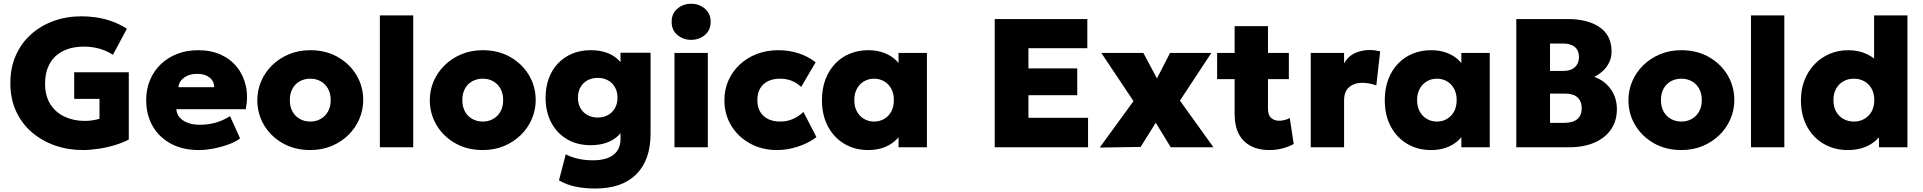

<svg xmlns="http://www.w3.org/2000/svg" viewBox="-20 -804 10497 1048"><path d="M432 15Q351.5 15 280 -10Q208.5 -35 153.8 -82Q99 -129 67.8 -196.8Q36.5 -264.5 36.5 -350Q36.5 -434.5 66.5 -502Q96.5 -569.5 150 -617Q203.5 -664.5 273.8 -689.8Q344 -715 424.5 -715Q461 -715 502 -709.5Q543 -704 586.5 -689.2Q630 -674.5 672.5 -647L596.5 -505Q561 -527.5 522 -538.5Q483 -549.5 437.5 -549.5Q388 -549.5 348.5 -535.8Q309 -522 281.8 -496Q254.5 -470 240.2 -432.5Q226 -395 226 -348.5Q226 -280 255.2 -234.5Q284.5 -189 334 -166.5Q383.5 -144 443.5 -144Q464.5 -144 485 -147.2Q505.5 -150.5 523 -155.5V-264.5H385V-409.5H683V-42.5Q650.5 -25 606.8 -11.8Q563 1.5 517 8.2Q471 15 432 15Z M1064.5 15Q978.5 15 914 -19.2Q849.5 -53.5 813.8 -114.8Q778 -176 778 -258Q778 -318 799 -367.8Q820 -417.5 858 -453.8Q896 -490 947.8 -510Q999.5 -530 1061.5 -530Q1131 -530 1184.8 -505.8Q1238.5 -481.5 1273.5 -437.8Q1308.5 -394 1321.8 -335.5Q1335 -277 1321.5 -208H942.5Q944 -182.5 960.2 -163.5Q976.5 -144.5 1004.5 -133.8Q1032.5 -123 1069 -123Q1115.5 -123 1156 -134.2Q1196.5 -145.5 1235.5 -170L1290.5 -48.5Q1267 -30.5 1228.8 -16.2Q1190.5 -2 1147 6.5Q1103.5 15 1064.5 15ZM954 -328H1149.5Q1149 -361 1123.8 -381Q1098.5 -401 1056.5 -401Q1014 -401 985.8 -381Q957.5 -361 954 -328Z M1673.5 15Q1588.5 15 1523.2 -22.2Q1458 -59.5 1421.2 -121.2Q1384.5 -183 1384.5 -257.5Q1384.5 -311.5 1405.5 -360.5Q1426.5 -409.5 1465.2 -447.5Q1504 -485.5 1557 -507.8Q1610 -530 1673.5 -530Q1758.5 -530 1823.8 -492.8Q1889 -455.5 1925.8 -393.8Q1962.5 -332 1962.5 -257.5Q1962.5 -204 1941.5 -154.8Q1920.5 -105.5 1881.8 -67.5Q1843 -29.5 1790.2 -7.2Q1737.5 15 1673.5 15ZM1673.5 -140.5Q1705 -140.5 1730.2 -154.8Q1755.5 -169 1770.2 -195.2Q1785 -221.5 1785 -257.5Q1785 -293.5 1770.5 -319.8Q1756 -346 1730.8 -360.2Q1705.5 -374.5 1673.5 -374.5Q1641.5 -374.5 1616 -360.2Q1590.5 -346 1576.2 -319.8Q1562 -293.5 1562 -257.5Q1562 -221.5 1576.5 -195.2Q1591 -169 1616.5 -154.8Q1642 -140.5 1673.5 -140.5Z M2053.5 0V-720H2235.5V0Z M2615 15Q2530 15 2464.8 -22.2Q2399.5 -59.5 2362.8 -121.2Q2326 -183 2326 -257.5Q2326 -311.5 2347 -360.5Q2368 -409.5 2406.8 -447.5Q2445.5 -485.5 2498.5 -507.8Q2551.5 -530 2615 -530Q2700 -530 2765.2 -492.8Q2830.5 -455.5 2867.2 -393.8Q2904 -332 2904 -257.5Q2904 -204 2883 -154.8Q2862 -105.5 2823.2 -67.5Q2784.5 -29.5 2731.8 -7.2Q2679 15 2615 15ZM2615 -140.5Q2646.5 -140.5 2671.8 -154.8Q2697 -169 2711.8 -195.2Q2726.5 -221.5 2726.5 -257.5Q2726.5 -293.5 2712 -319.8Q2697.5 -346 2672.2 -360.2Q2647 -374.5 2615 -374.5Q2583 -374.5 2557.5 -360.2Q2532 -346 2517.8 -319.8Q2503.5 -293.5 2503.5 -257.5Q2503.5 -221.5 2518 -195.2Q2532.5 -169 2558 -154.8Q2583.5 -140.5 2615 -140.5Z M3229 225Q3172 225 3122 214.8Q3072 204.5 3031 180.5L3068 38.5Q3102 55.5 3138.5 63.2Q3175 71 3215 71Q3290 71 3328.5 41Q3367 11 3367 -46V-159.5L3390 -120.5Q3373 -69.5 3324 -40.5Q3275 -11.5 3204 -11.5Q3130 -11.5 3074.8 -44.2Q3019.5 -77 2988.8 -135.2Q2958 -193.5 2958 -270.5Q2958 -328.5 2975.5 -376Q2993 -423.5 3025.8 -458Q3058.5 -492.5 3103.5 -511.2Q3148.5 -530 3204 -530Q3275 -530 3324 -501.2Q3373 -472.5 3390 -421L3367 -382V-516H3531V-75Q3531 69.5 3453.2 147.2Q3375.5 225 3229 225ZM3242.5 -162.5Q3274 -162.5 3298.5 -176Q3323 -189.5 3336.8 -214Q3350.5 -238.5 3350.5 -270.5Q3350.5 -303 3336.8 -327.5Q3323 -352 3298.5 -365.5Q3274 -379 3242.5 -379Q3211 -379 3186.5 -365.5Q3162 -352 3148.2 -327.5Q3134.5 -303 3134.5 -270.5Q3134.5 -238.5 3148.2 -214Q3162 -189.5 3186.5 -176Q3211 -162.5 3242.5 -162.5Z M3661.5 0V-515H3843.5V0ZM3752.5 -586.5Q3709.5 -586.5 3677.8 -612.8Q3646 -639 3646 -685Q3646 -730.5 3677.8 -757Q3709.5 -783.5 3752.5 -783.5Q3795.5 -783.5 3827.2 -757Q3859 -730.5 3859 -685Q3859 -639 3827.2 -612.8Q3795.5 -586.5 3752.5 -586.5Z M4221 15Q4139 15 4074 -20.8Q4009 -56.5 3971.5 -118Q3934 -179.5 3934 -257.5Q3934 -315.5 3956.2 -365.2Q3978.5 -415 4018.2 -452Q4058 -489 4111.5 -509.5Q4165 -530 4227 -530Q4287 -530 4338.8 -513.2Q4390.5 -496.5 4432 -464L4353 -329.5Q4328 -353 4299.2 -363.8Q4270.5 -374.5 4239 -374.5Q4199.5 -374.5 4171.8 -360.8Q4144 -347 4129 -321Q4114 -295 4114 -257.5Q4114 -202.5 4147.5 -171.5Q4181 -140.5 4239.5 -140.5Q4274.5 -140.5 4306.2 -153.8Q4338 -167 4365.5 -193L4436.5 -55.5Q4393 -22.5 4335.5 -3.8Q4278 15 4221 15Z M4718.5 15Q4646.5 15 4589.5 -18.5Q4532.5 -52 4499.5 -113.2Q4466.5 -174.5 4466.5 -257.5Q4466.5 -320 4485.5 -370.2Q4504.5 -420.5 4538.5 -456.2Q4572.5 -492 4618.8 -511Q4665 -530 4718.5 -530Q4788.5 -530 4839 -499.2Q4889.5 -468.5 4909.5 -416.5L4884.5 -377.5V-515H5039.5V0H4884.5V-137.5L4909.5 -98.5Q4889.5 -46.5 4839 -15.8Q4788.5 15 4718.5 15ZM4751 -140.5Q4781.5 -140.5 4806 -154.8Q4830.5 -169 4844.8 -195.2Q4859 -221.5 4859 -257.5Q4859 -293.5 4844.8 -319.8Q4830.5 -346 4806 -360.2Q4781.5 -374.5 4751 -374.5Q4721 -374.5 4696.5 -360.2Q4672 -346 4657.5 -319.8Q4643 -293.5 4643 -257.5Q4643 -221.5 4657.5 -195.2Q4672 -169 4696.5 -154.8Q4721 -140.5 4751 -140.5Z M5409.5 0V-700H5915V-541H5593.5V-430.5H5860V-284.5H5593.5V-161H5919V0Z M5982.5 1.5 6167 -252 5991.5 -515H6221L6295 -376L6366.5 -515H6592L6420.5 -255L6603.5 0H6370.5L6288.5 -134L6206 -2Z M6908.5 15Q6819.5 15 6769.2 -34.8Q6719 -84.5 6719 -182.5V-661.5H6901V-515H7015V-372H6901V-212Q6901 -175 6918.5 -160Q6936 -145 6961.5 -145Q6976.5 -145 6991.8 -148.8Q7007 -152.5 7020 -160L7041.5 -18Q7018 -4.5 6983 5.2Q6948 15 6908.5 15ZM6623.5 -372V-515H6734.5V-372Z M7134.5 0V-515H7316.5V-458Q7337.5 -496 7374.8 -513.5Q7412 -531 7456.5 -531Q7474 -531 7487.2 -528.8Q7500.5 -526.5 7513.5 -524L7492.5 -337.5Q7475 -344.5 7454.8 -348.2Q7434.5 -352 7415 -352Q7372 -352 7344.2 -328.2Q7316.5 -304.5 7316.5 -256.5V0Z M7790.5 15Q7718.5 15 7661.5 -18.5Q7604.5 -52 7571.5 -113.2Q7538.5 -174.5 7538.5 -257.5Q7538.5 -320 7557.5 -370.2Q7576.5 -420.5 7610.5 -456.2Q7644.5 -492 7690.8 -511Q7737 -530 7790.5 -530Q7860.5 -530 7911 -499.2Q7961.5 -468.5 7981.5 -416.5L7956.5 -377.5V-515H8111.5V0H7956.5V-137.5L7981.5 -98.5Q7961.5 -46.5 7911 -15.8Q7860.5 15 7790.5 15ZM7823 -140.5Q7853.5 -140.5 7878 -154.8Q7902.5 -169 7916.8 -195.2Q7931 -221.5 7931 -257.5Q7931 -293.5 7916.8 -319.8Q7902.5 -346 7878 -360.2Q7853.5 -374.5 7823 -374.5Q7793 -374.5 7768.5 -360.2Q7744 -346 7729.5 -319.8Q7715 -293.5 7715 -257.5Q7715 -221.5 7729.5 -195.2Q7744 -169 7768.5 -154.8Q7793 -140.5 7823 -140.5Z M8256.5 0V-700H8538Q8647 -700 8711.8 -655.2Q8776.5 -610.5 8776.5 -522.5Q8776.5 -491 8764.2 -464.8Q8752 -438.5 8730.5 -418.2Q8709 -398 8682 -384.5Q8738 -364.5 8771.8 -317.8Q8805.5 -271 8805.5 -208Q8805.5 -144 8773.5 -97.5Q8741.5 -51 8682.8 -25.5Q8624 0 8542.5 0ZM8440.5 -133.5H8517.5Q8565.5 -133.5 8589.5 -153.8Q8613.5 -174 8613.5 -213Q8613.5 -251 8591 -272Q8568.5 -293 8525 -293H8440.5ZM8440.5 -417H8514Q8540.5 -417 8559.2 -426Q8578 -435 8588.2 -452Q8598.5 -469 8598.5 -493.5Q8598.5 -528.5 8576 -547.5Q8553.5 -566.5 8511 -566.5H8440.5Z M9157.5 15Q9072.5 15 9007.2 -22.2Q8942 -59.5 8905.2 -121.2Q8868.5 -183 8868.5 -257.5Q8868.5 -311.5 8889.5 -360.5Q8910.5 -409.5 8949.2 -447.5Q8988 -485.5 9041 -507.8Q9094 -530 9157.5 -530Q9242.5 -530 9307.8 -492.8Q9373 -455.5 9409.8 -393.8Q9446.5 -332 9446.5 -257.5Q9446.5 -204 9425.5 -154.8Q9404.5 -105.5 9365.8 -67.5Q9327 -29.5 9274.2 -7.2Q9221.5 15 9157.5 15ZM9157.5 -140.5Q9189 -140.5 9214.2 -154.8Q9239.5 -169 9254.2 -195.2Q9269 -221.5 9269 -257.5Q9269 -293.5 9254.5 -319.8Q9240 -346 9214.8 -360.2Q9189.5 -374.5 9157.5 -374.5Q9125.5 -374.5 9100 -360.2Q9074.5 -346 9060.2 -319.8Q9046 -293.5 9046 -257.5Q9046 -221.5 9060.5 -195.2Q9075 -169 9100.5 -154.8Q9126 -140.5 9157.5 -140.5Z M9537.5 0V-720H9719.5V0Z M10065.5 15Q9992.5 15 9934.8 -18.5Q9877 -52 9843.5 -113.2Q9810 -174.5 9810 -257.5Q9810 -315.5 9829 -365Q9848 -414.5 9882.8 -451.5Q9917.5 -488.5 9964.8 -509.2Q10012 -530 10069 -530Q10124.5 -530 10170.5 -508.5Q10216.5 -487 10252 -441.5L10209.5 -400V-720H10391.5V0H10236V-136.5L10260.5 -95.5Q10240.5 -46 10188.8 -15.5Q10137 15 10065.5 15ZM10099 -140.5Q10130.5 -140.5 10155.8 -154.8Q10181 -169 10195.8 -195.2Q10210.5 -221.5 10210.5 -257.5Q10210.5 -293.5 10196 -319.8Q10181.5 -346 10156.2 -360.2Q10131 -374.5 10099 -374.5Q10067 -374.5 10041.8 -360.2Q10016.5 -346 10002 -319.8Q9987.5 -293.5 9987.5 -257.5Q9987.5 -221.5 10002 -195.2Q10016.5 -169 10042 -154.8Q10067.5 -140.5 10099 -140.5Z"/></svg>

Font: Geologica ExtraBold
Style: Regular
Weight: 800
Designer: Sindre Bremnes, Frode Helland
Foundry: Monokrom Skriftforlag AS
Version: Version 1.010;gftools[0.9.28]